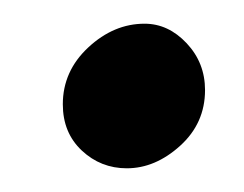

<svg xmlns="http://www.w3.org/2000/svg" viewBox="-20 -142 206 162"><path d="M102 -122Q122 -122 137.5 -105.5Q153 -89 153 -66Q153 -38 132 -19Q111 0 87 0Q65 0 49 -15Q33 -30 33 -54Q33 -82 54.5 -102Q76 -122 102 -122Z"/></svg>

Font: Josefin Sans SemiBold
Style: Italic
Weight: 600
Italic angle: -7°
Designer: Santiago Orozco
Foundry: Typemade
Version: Version 2.000